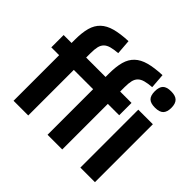

<svg xmlns="http://www.w3.org/2000/svg" viewBox="-185 -1040 1266 1266"><g transform="rotate(45 448.5 -407.0)"><path d="M86 -425H13V-540H87V-570Q87 -637 99.5 -682Q112 -727 142 -755.5Q172 -784 221.5 -797.5Q271 -811 344 -814L352 -710Q313 -707 288 -700Q263 -693 248.5 -678.5Q234 -664 228.5 -640.5Q223 -617 223 -581V-540H404V-570Q404 -637 416.5 -682Q429 -727 459 -755.5Q489 -784 538.5 -797.5Q588 -811 661 -814L669 -710Q630 -707 605 -700Q580 -693 565.5 -678.5Q551 -664 545.5 -640.5Q540 -617 540 -581V-540H646V-425H540V0H403V-425H223V0H86ZM709 -540H845V0H709ZM777 -627Q736 -627 718 -645Q700 -663 700 -703Q700 -743 718 -761Q736 -779 777 -779Q818 -779 836.5 -760.5Q855 -742 855 -703Q855 -664 837 -645.5Q819 -627 777 -627Z"/></g></svg>

Font: Encode Sans Compressed
Style: Bold
Weight: 700
Designer: Pablo Impallari, Andres Torresi
Foundry: Pablo Impallari, Andres Torresi
Version: Version 1.000; ttfautohint (v1.00) -l 8 -r 50 -G 200 -x 14 -